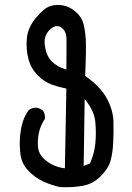

<svg xmlns="http://www.w3.org/2000/svg" viewBox="-20 -759 540 787"><path d="M227 8Q190 0 156.5 -15.5Q123 -31 95.5 -60Q68 -89 63.5 -129Q59 -169 62.5 -203Q66 -237 74 -261.5Q82 -286 98 -308Q114 -320 135 -317L154 -308Q166 -294 164 -272Q146 -245 139.5 -215Q133 -185 136 -154.5Q139 -124 170 -99.5Q201 -75 246 -69L252 -396Q221 -402 191.5 -412.5Q162 -423 134.5 -450.5Q107 -478 96.5 -517.5Q86 -557 90 -601.5Q94 -646 127 -685.5Q160 -725 184.5 -733.5Q209 -742 237.5 -737Q266 -732 290.5 -710.5Q315 -689 322 -662Q329 -635 331.5 -598.5Q334 -562 329 -448Q393 -403 418.5 -354.5Q444 -306 445 -260Q446 -214 444 -174Q442 -134 433.5 -101.5Q425 -69 392.5 -36.5Q360 -4 317 3Q274 10 227 8ZM349 -89Q367 -130 371 -173Q375 -216 370.5 -261Q366 -306 327 -353L323 -79ZM252 -474Q253 -568 252.5 -600.5Q252 -633 230 -647Q208 -661 183 -636Q158 -611 164 -570.5Q170 -530 192 -507.5Q214 -485 252 -474Z"/></svg>

Font: NaniFont Regular
Style: Regular
Weight: 400
Designer: Nanigashitei
Version: Version 1.036